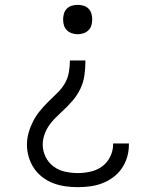

<svg xmlns="http://www.w3.org/2000/svg" viewBox="-20 -558 640 791"><path d="M301 213Q275 213 249.5 209.5Q224 206 200 197Q176 188 155 172Q134 156 120 135Q106 114 98.5 89Q91 64 91 38Q91 13 98 -11.5Q105 -36 116.5 -58.5Q128 -81 144 -100.5Q160 -120 178 -138Q196 -156 214.5 -173.5Q233 -191 246 -212.5Q259 -234 263.5 -259Q268 -284 268 -309H332Q332 -279 328 -249Q324 -219 311 -192Q298 -165 278 -142Q258 -119 236 -99L235 -98Q220 -84 205.5 -69.5Q191 -55 180 -38Q169 -21 162.5 -1.5Q156 18 156 38Q156 64 168 88.5Q180 113 201.5 128.5Q223 144 249 149.5Q275 155 301 155Q327 155 353.5 149Q380 143 401 127.5Q422 112 434 87.5Q446 63 446 37Q446 36 446 35Q446 34 446 33H511Q511 34 511 35.5Q511 37 511 39Q511 65 503.5 90Q496 115 481.5 136Q467 157 446 172.5Q425 188 401.5 197Q378 206 352.5 209.5Q327 213 301 213ZM300 -417Q288 -417 276 -421Q264 -425 255.5 -433.5Q247 -442 243.5 -453.5Q240 -465 240 -478Q240 -490 243.5 -502Q247 -514 255.5 -522.5Q264 -531 276 -534.5Q288 -538 300 -538Q312 -538 324 -534.5Q336 -531 344.5 -522.5Q353 -514 356.5 -502Q360 -490 360 -478Q360 -465 356.5 -453.5Q353 -442 344.5 -433.5Q336 -425 324 -421Q312 -417 300 -417Z"/></svg>

Font: Iosevka Curly Light Extended
Style: Regular
Weight: 300
Width: 7
Monospace: yes
Designer: Belleve Invis
Foundry: Belleve Invis
Version: Version 11.1.0; ttfautohint (v1.8.3)